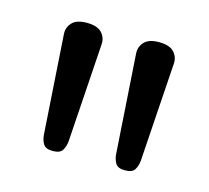

<svg xmlns="http://www.w3.org/2000/svg" viewBox="-55 -1017 433 398"><g transform="rotate(15 162.0 -817.5)"><path d="M87 -680Q72 -680 67 -688Q62 -696 61 -707L47 -920Q46 -934 55.5 -944.5Q65 -955 87 -955Q110 -955 119.5 -944.5Q129 -934 128 -920L114 -708Q113 -697 108 -688.5Q103 -680 87 -680ZM242 -680Q227 -680 222 -688Q217 -696 216 -707L202 -920Q201 -934 210.5 -944.5Q220 -955 242 -955Q265 -955 274.5 -944.5Q284 -934 283 -920L269 -708Q268 -697 263 -688.5Q258 -680 242 -680Z"/></g></svg>

Font: Playwrite US Modern Light
Style: Regular
Weight: 300
Designer: Veronika Burian, José Scaglione
Foundry: TypeTogether
Version: Version 1.003